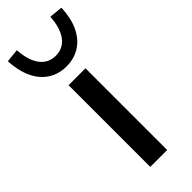

<svg xmlns="http://www.w3.org/2000/svg" viewBox="-285 -779 811 811"><g transform="rotate(-45 121.0 -373.5)"><path d="M71 0V-488H172V0ZM121 -550Q75 -550 39.5 -573Q4 -596 -16 -639Q-36 -682 -39 -741L21 -747Q25 -683 51 -648.5Q77 -614 121 -614Q165 -614 191 -648.5Q217 -683 221 -747L281 -741Q279 -682 259 -639Q239 -596 203.5 -573Q168 -550 121 -550Z"/></g></svg>

Font: Nunito Sans 12pt ExtraLight 12pt SemiBold
Style: Regular
Weight: 600
Version: Version 3.101;gftools[0.9.27]